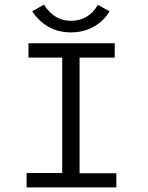

<svg xmlns="http://www.w3.org/2000/svg" viewBox="-20 -810 640 830"><path d="M95 0V-62H249V-561H103V-623H476V-561H324V-61H483V0ZM403 -789 454 -761Q427 -717 383 -693.5Q339 -670 287 -670Q181 -670 119 -761L170 -790Q214 -720 287 -720Q323 -720 353 -737Q383 -754 403 -789Z"/></svg>

Font: Inconsolata Expanded
Style: Regular
Weight: 400
Width: 7
Monospace: yes
Designer: Raph Levien, Cyreal, Brenton Simpson
Foundry: Raph Levien, Cyreal, Google
Version: Version 3.000; ttfautohint (v1.8.2.53-6de2)